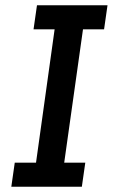

<svg xmlns="http://www.w3.org/2000/svg" viewBox="-20 -706 438 726"><path d="M22.8 0 35.8 -91H116.2L186.5 -595H106.8L119.8 -686H386.5L373.5 -595H293.8L222.8 -91H302.5L289.5 0Z"/></svg>

Font: Chivo Medium
Style: Italic
Weight: 500
Italic angle: -8.05°
Designer: Hector Gatti
Foundry: Omnibus-Type
Version: Version 2.002